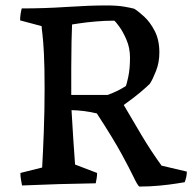

<svg xmlns="http://www.w3.org/2000/svg" viewBox="-20 -674 708 706"><path d="M492 12Q485 6 471.5 -22.5Q458 -51 427 -108Q396 -165 336 -257Q290 -268 243 -269Q246 -214 249.5 -162Q253 -110 256 -69L337 -38Q337 -28 335.5 -19Q334 -10 332 0Q264 1 196.5 3Q129 5 61 8Q59 -3 57 -14.5Q55 -26 55 -38L135 -58Q138 -109 141 -188Q144 -267 144 -347Q144 -429 141.5 -477Q139 -525 136 -548.5Q133 -572 133 -578L54 -599Q54 -621 60 -643Q143 -643 226 -648.5Q309 -654 371 -654Q411 -654 437 -649.5Q463 -645 473 -642Q487 -634 509.5 -613.5Q532 -593 549 -560Q566 -527 566 -481Q566 -444 553.5 -412.5Q541 -381 531 -366Q520 -355 496.5 -335Q473 -315 435 -288Q467 -233 501 -176Q535 -119 574 -65L667 -43Q667 -24 659 -4Q653 -3 628 1Q603 5 567 8.5Q531 12 492 12ZM242 -325H376Q393 -331 409.5 -339Q426 -347 442 -357Q445 -360 451.5 -390.5Q458 -421 458 -462Q458 -498 445 -528Q432 -558 418 -577Q404 -596 400 -598Q364 -598 332 -595Q297 -592 271 -588Q245 -584 245 -584Q244 -563 243 -520Q242 -477 242 -425Q242 -373 242 -325Z"/></svg>

Font: Labrada Medium
Style: Regular
Weight: 500
Designer: Mercedes Jáuregui
Foundry: Omnibus-Type Team
Version: Version 1.000; ttfautohint (v1.8.4.7-5d5b)